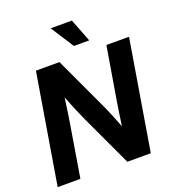

<svg xmlns="http://www.w3.org/2000/svg" viewBox="-164 -1069 1078 1195"><g transform="rotate(-20 374.5 -472.0)"><path d="M11.7 0 132.3 -727.5H288.1L461.4 -355.5Q470.7 -334.5 486.3 -296.4Q502 -258.3 517.1 -219.2Q522.9 -261.7 529.1 -303Q535.2 -344.2 539.1 -367.7L599.1 -727.5H749L628.4 0H473.1L315.9 -336.9Q304.2 -362.3 284.7 -408Q265.1 -453.6 243.2 -510.3Q235.8 -452.1 228.8 -406.7Q221.7 -361.3 217.8 -337.4L162.1 0ZM407.2 -791 308.6 -943.8H449.2L508.8 -791Z"/></g></svg>

Font: Inter Display
Style: Bold Italic
Weight: 700
Italic angle: -9.39999°
Designer: Rasmus Andersson
Foundry: rsms
Version: Version 4.000;git-a52131595